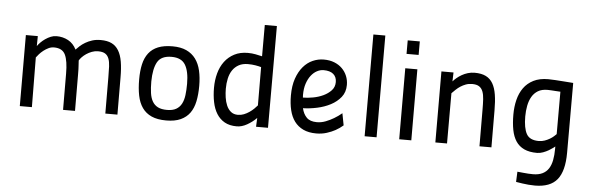

<svg xmlns="http://www.w3.org/2000/svg" viewBox="-56 -910 4124 1344"><g transform="rotate(5 2006.5 -237.5)"><path d="M96 0 95 -499H179L178 -429Q187 -442 201 -456Q215 -470 232.5 -482Q250 -494 269.5 -502Q289 -510 310 -510Q355 -510 392 -490Q429 -470 450 -428Q461 -440 476.5 -454Q492 -468 513 -480.5Q534 -493 560.5 -501.5Q587 -510 620 -510Q666 -510 696.5 -495.5Q727 -481 746 -450Q765 -419 773 -372Q781 -325 781 -260L782 0H697L696 -254Q696 -298 694.5 -331Q693 -364 684.5 -386Q676 -408 658.5 -419Q641 -430 609 -430Q586 -430 565 -422Q544 -414 527 -402.5Q510 -391 497.5 -378Q485 -365 479 -354Q479 -344 481 -321.5Q483 -299 483 -256L484 0H400L399 -254Q399 -344 378.5 -387Q358 -430 299 -430Q279 -430 260.5 -421Q242 -412 226 -399.5Q210 -387 197.5 -373Q185 -359 178 -349L181 0Z M1125 -510Q1183 -510 1223 -491.5Q1263 -473 1288 -439Q1313 -405 1324 -357Q1335 -309 1335 -250Q1335 -190 1325 -141.5Q1315 -93 1291 -59.5Q1267 -26 1226.5 -7.5Q1186 11 1125 11Q1063 11 1022 -7.5Q981 -26 956.5 -61Q932 -96 922 -146Q912 -196 912 -259Q912 -319 922.5 -365.5Q933 -412 958 -444.5Q983 -477 1024 -493.5Q1065 -510 1125 -510ZM1125 -63Q1164 -63 1188.5 -77Q1213 -91 1226.5 -116.5Q1240 -142 1244.5 -178Q1249 -214 1249 -257Q1249 -345 1221.5 -390.5Q1194 -436 1125 -436Q1052 -436 1025.5 -389Q999 -342 998 -252Q998 -206 1003 -171Q1008 -136 1022 -112Q1036 -88 1060.5 -75.5Q1085 -63 1125 -63Z M1840 0H1756L1759 -62Q1729 -32 1692.5 -11.5Q1656 9 1621 9Q1570 9 1535.5 -10.5Q1501 -30 1479.5 -64.5Q1458 -99 1448.5 -146Q1439 -193 1439 -247Q1439 -300 1452 -348Q1465 -396 1492 -432Q1519 -468 1559.5 -489Q1600 -510 1654 -510Q1683 -510 1708.5 -505Q1734 -500 1755 -495V-715H1840ZM1622 -72Q1644 -72 1664 -80Q1684 -88 1701.5 -100Q1719 -112 1733 -125.5Q1747 -139 1756 -150L1755 -419Q1738 -424 1714 -428Q1690 -432 1662 -432Q1624 -432 1597.5 -417.5Q1571 -403 1554 -378Q1537 -353 1529.5 -319Q1522 -285 1522 -247Q1522 -217 1526.5 -186Q1531 -155 1542 -129.5Q1553 -104 1572.5 -88Q1592 -72 1622 -72Z M2177 -69Q2209 -69 2239.5 -81Q2270 -93 2295 -108Q2324 -125 2350 -147L2366 -63Q2342 -42 2313 -26Q2288 -12 2253.5 -1Q2219 10 2179 10Q2126 10 2088 -8Q2050 -26 2026 -58.5Q2002 -91 1991 -137Q1980 -183 1980 -239Q1980 -308 1997.5 -358.5Q2015 -409 2044 -443Q2073 -477 2110.5 -493.5Q2148 -510 2188 -510Q2230 -510 2262.5 -497Q2295 -484 2317.5 -461.5Q2340 -439 2352 -409.5Q2364 -380 2364 -347Q2364 -296 2336 -261Q2308 -226 2265 -203.5Q2222 -181 2170.5 -170Q2119 -159 2072 -158Q2081 -118 2105 -93.5Q2129 -69 2177 -69ZM2193 -436Q2170 -436 2147 -424Q2124 -412 2105.5 -388.5Q2087 -365 2075.5 -330.5Q2064 -296 2064 -250Q2064 -245 2064.5 -241Q2065 -237 2065 -232Q2097 -232 2135.5 -239Q2174 -246 2207 -261.5Q2240 -277 2262.5 -301Q2285 -325 2285 -360Q2285 -396 2261.5 -416Q2238 -436 2193 -436Z M2518 -715H2602L2603 0H2519Z M2761 -499H2846L2847 0H2762ZM2761 -695H2846V-600H2761Z M3016 0 3015 -499H3100L3098 -436Q3108 -448 3123.5 -461Q3139 -474 3158 -485Q3177 -496 3200 -503Q3223 -510 3248 -510Q3296 -510 3327 -494.5Q3358 -479 3376 -448Q3394 -417 3401.5 -370Q3409 -323 3409 -260L3410 0H3326L3325 -256Q3325 -298 3323 -330.5Q3321 -363 3312.5 -385Q3304 -407 3286.5 -418.5Q3269 -430 3238 -430Q3213 -430 3193 -422.5Q3173 -415 3156 -404Q3139 -393 3125 -379.5Q3111 -366 3098 -353V0Z M3766 -435Q3726 -435 3699.5 -419Q3673 -403 3657 -375.5Q3641 -348 3634 -312Q3627 -276 3627 -236Q3627 -155 3649.5 -114Q3672 -73 3736 -73Q3758 -73 3777.5 -80Q3797 -87 3813 -96.5Q3829 -106 3840 -116Q3851 -126 3857 -132V-430Q3840 -431 3823 -432Q3809 -433 3793 -434Q3777 -435 3766 -435ZM3736 240Q3714 240 3691 238Q3668 236 3648 233Q3625 230 3603 226L3606 154Q3627 156 3647 158Q3664 160 3683 161Q3702 162 3716 162Q3755 162 3782 149Q3809 136 3825 111.5Q3841 87 3848 51.5Q3855 16 3855 -29V-45Q3853 -43 3841 -34Q3829 -25 3812 -15Q3795 -5 3773.5 3Q3752 11 3731 11Q3677 11 3640.5 -6Q3604 -23 3582.5 -55.5Q3561 -88 3552 -135Q3543 -182 3543 -242Q3543 -297 3555 -345.5Q3567 -394 3593 -430.5Q3619 -467 3661.5 -488.5Q3704 -510 3765 -510Q3785 -510 3815 -508Q3845 -506 3873 -504Q3906 -501 3941 -499V-8Q3941 120 3892.5 180Q3844 240 3736 240Z"/></g></svg>

Font: Panefresco 500wt
Style: Regular
Weight: 700
Foundry: Campivisivi & Chank Co
Version: Version 1.001